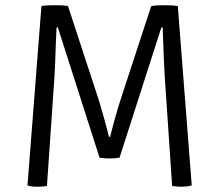

<svg xmlns="http://www.w3.org/2000/svg" viewBox="-20 -706 834 730"><path d="M137.5 -683Q151.5 -685.5 166.8 -685.8Q182 -686 189.5 -686Q198 -686 211.5 -685.8Q225 -685.5 238.5 -683L353.5 -332Q357.5 -319 364 -297.2Q370.5 -275.5 377 -252Q383.5 -228.5 388.2 -210Q393 -191.5 394 -186H399Q400 -191.5 404.8 -210Q409.5 -228.5 416 -252Q422.5 -275.5 429 -297.2Q435.5 -319 440 -332L555 -683Q570.5 -685.5 583 -685.8Q595.5 -686 604 -686Q611.5 -686 626 -685.8Q640.5 -685.5 656 -683L709 -1Q701 1.5 690 2.8Q679 4 669.5 4Q660 4 651.8 3.2Q643.5 2.5 634.5 1L606.5 -413Q605 -436 603.5 -469.5Q602 -503 600.8 -538.2Q599.5 -573.5 598.5 -601.5H593.5L434.5 -106.5Q426 -105 415.8 -104.2Q405.5 -103.5 396 -103.5Q386 -103.5 376.2 -104.2Q366.5 -105 358.5 -106.5L200 -601.5H195Q193.5 -573.5 192.2 -538.2Q191 -503 189.8 -469.5Q188.5 -436 187 -413L158.5 1Q150 2.5 140.8 3.2Q131.5 4 122 4Q112 4 101.8 2.8Q91.5 1.5 84.5 -1Z"/></svg>

Font: Signika Light
Style: Regular
Weight: 300
Designer: Anna Giedry
Foundry: Anna Giedry
Version: Version 2.000